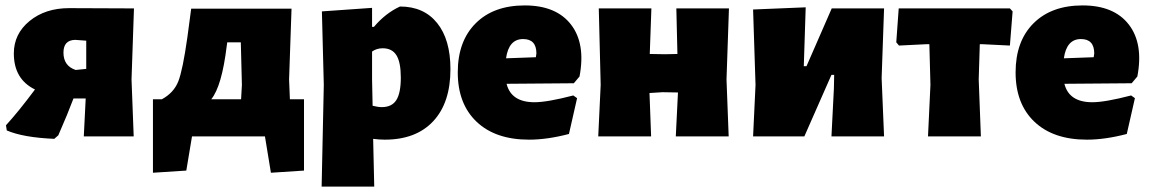

<svg xmlns="http://www.w3.org/2000/svg" viewBox="-20 -503 4239 708"><path d="M180 9Q65 4 5 -22L2 -41Q47 -90 109 -173Q31 -211 31 -306Q31 -378 89 -425.5Q147 -473 235 -473L474 -472L465 -210L473 0H289L296 -140H251Q230 -84 195 -4ZM214 -309Q214 -260 259 -245L298 -249V-353L257 -356Q214 -355 214 -309Z M544 134V-137H577Q621 -161 637.5 -203Q654 -245 671 -366L685 -471H1055L1046 -210L1049 -137H1101V126L979 134L957 0H688L667 126ZM816 -333Q798 -185 759 -137H869L872 -190L868 -347H818Z M1352 -474V-404H1359Q1401 -454 1455 -479Q1543 -479 1592 -418Q1641 -357 1641 -248Q1641 -124 1577.5 -56Q1514 12 1399 12Q1378 12 1356 9L1360 185H1166L1174 -190L1167 -461ZM1352 -210 1354 -113Q1374 -108 1388 -108Q1425 -108 1441.5 -134Q1458 -160 1458 -217Q1458 -273 1442 -299Q1426 -325 1391 -325Q1369 -325 1352 -313Z M1931 12Q1807 12 1737.5 -54Q1668 -120 1668 -236Q1668 -351 1734 -417Q1800 -483 1915 -483Q2031 -483 2085.5 -412.5Q2140 -342 2117 -221L2096 -196L1848 -194Q1865 -126 1951 -126Q1998 -126 2094 -151L2108 -141L2078 -9Q1998 12 1931 12ZM1909 -359Q1856 -359 1846 -288L1956 -292L1958 -306Q1958 -359 1909 -359Z M2186 0 2195 -190 2188 -472H2382L2376 -304L2433 -303L2478 -304L2474 -472H2668L2659 -210L2667 0H2472L2480 -162L2423 -163L2375 -160L2381 0Z M2757 0 2766 -190 2757 -468 2951 -476 2944 -259H2954L3047 -472H3240L3231 -215L3240 0H3046L3055 -177L3056 -227H3046L2946 0Z M3402 0 3411 -190 3407 -340H3396L3295 -335L3285 -347L3294 -472H3704L3714 -461L3704 -335L3603 -340H3593L3589 -210L3597 0Z M3988 12Q3864 12 3794.5 -54Q3725 -120 3725 -236Q3725 -351 3791 -417Q3857 -483 3972 -483Q4088 -483 4142.5 -412.5Q4197 -342 4174 -221L4153 -196L3905 -194Q3922 -126 4008 -126Q4055 -126 4151 -151L4165 -141L4135 -9Q4055 12 3988 12ZM3966 -359Q3913 -359 3903 -288L4013 -292L4015 -306Q4015 -359 3966 -359Z"/></svg>

Font: Alegreya Sans Black
Style: Regular
Weight: 900
Designer: Juan Pablo del Peral
Foundry: Huerta Tipografica
Version: Version 2.007